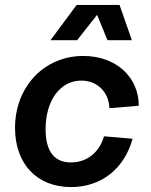

<svg xmlns="http://www.w3.org/2000/svg" viewBox="-20 -743 611 779"><path d="M268 16C391 16 484 -58 518 -180L402 -190C383 -124 332 -84 268 -84C200 -84 165 -129 165 -219C165 -335 224 -416 310 -416C374 -416 421 -371 424 -304L543 -314C543 -432 449 -516 318 -516C159 -516 41 -391 41 -224C41 -78 130 16 268 16ZM185 -580H293L374 -683L416 -580H515L465 -723H291Z"/></svg>

Font: Uncut Sans Semibold Italic
Style: Regular
Weight: 600
Italic angle: -11°
Designer: Kasper Nordkvist
Foundry: UNCUT.wtf
Version: Version 1.304;Glyphs 3.2 (3246)